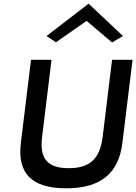

<svg xmlns="http://www.w3.org/2000/svg" viewBox="-20 -1017 738 1040"><path d="M232 -822 283 -788 449 -904 587 -787 646 -822 460 -997ZM587 -693 536 -275C521 -156 466 -106 352 -106C239 -106 193 -156 208 -275L259 -693H148L93 -243C73 -79 150 3 339 3C526 3 623 -79 643 -243L698 -693Z"/></svg>

Font: Bluebird
Style: LiExtObl
Weight: 300
Designer: Jasper
Foundry: Cannot Into Space Fonts
Version: Version 0.98